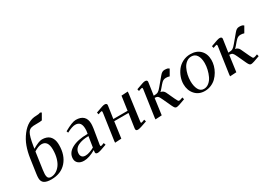

<svg xmlns="http://www.w3.org/2000/svg" viewBox="-7 -1487 3098 2243"><g transform="rotate(-30 1542.0 -366.0)"><path d="M108.9 -85Q108.9 -110.8 113.8 -143.1L141.1 -332Q153.3 -416 178.5 -485.1Q203.6 -554.2 250 -615.2Q337.4 -729 452.1 -729Q487.8 -729 507.8 -738.8L526.9 -729L481 -648.9Q466.8 -644 387.2 -644Q370.6 -644 359.9 -643.1Q349.1 -642.1 335.2 -638.2Q321.3 -634.3 310.1 -625.2Q298.8 -616.2 290 -602.1Q265.1 -561.5 245.1 -437L240.2 -404.8Q327.6 -456.1 369.1 -456.1Q401.4 -456.1 426.3 -447.8Q451.2 -439.5 467 -425.3Q482.9 -411.1 493.4 -390.9Q503.9 -370.6 508.1 -348.1Q512.2 -325.7 512.2 -298.8Q512.2 -162.1 438.5 -78.6Q364.7 4.9 234.9 4.9Q172.4 4.9 140.6 -16.1Q108.9 -37.1 108.9 -85ZM196.8 -87.9Q196.8 -50.3 209 -36.1Q221.2 -22 245.1 -22Q279.3 -22 310.8 -39.3Q342.3 -56.6 367.4 -88.9Q392.6 -121.1 407.7 -173.1Q422.9 -225.1 422.9 -289.1Q422.9 -410.2 337.9 -410.2Q294.9 -410.2 234.9 -372.1L202.1 -143.1Q196.8 -93.8 196.8 -87.9Z M570.8 -78.1Q570.8 -156.2 650.1 -200.7Q729.5 -245.1 865.7 -245.1L869.6 -269Q872.6 -283.7 872.6 -309.1Q872.6 -360.8 852.5 -385.5Q832.5 -410.2 791.5 -410.2Q750 -410.2 675.8 -371.1L667.5 -394Q776.4 -456.1 825.7 -456.1Q892.1 -456.1 927 -423.1Q961.9 -390.1 961.9 -325.2Q961.9 -304.7 956.5 -264.2L923.8 -64.9Q920.9 -43.9 930.7 -43.9Q939.9 -43.9 974.6 -58.1L983.9 -30.8Q884.3 6.8 859.9 6.8Q829.6 6.8 829.6 -15.1Q829.6 -25.4 831.5 -35.2L833.5 -45.9Q743.2 6.8 674.8 6.8Q626.5 6.8 598.6 -16.8Q570.8 -40.5 570.8 -78.1ZM658.7 -94.2Q658.7 -70.3 672.9 -53.7Q687 -37.1 719.7 -37.1Q747.6 -37.1 781.2 -49.6Q814.9 -62 838.9 -76.2L860.8 -217.8Q819.3 -217.8 783.9 -210.9Q748.5 -204.1 720 -189.9Q691.4 -175.8 675 -151.4Q658.7 -127 658.7 -94.2Z M1084.5 -405.8Q1148.4 -429.2 1171.1 -436.5Q1193.8 -443.8 1207.5 -443.8Q1237.8 -443.8 1237.8 -419.9Q1237.8 -418.9 1235.4 -401.9L1212.4 -245.1H1404.8L1431.6 -434.1L1518.6 -439L1516.6 -411.1L1469.7 -64.9Q1467.8 -53.7 1469 -48.8Q1470.2 -43.9 1475.6 -43.9Q1484.9 -43.9 1520.5 -58.1L1528.8 -30.8Q1426.8 6.8 1402.3 6.8Q1385.7 6.8 1379.2 1Q1372.6 -4.9 1372.6 -17.1Q1372.6 -21.5 1374.5 -35.2L1401.4 -217.8H1208.5L1178.7 0L1091.8 4.9L1093.8 -20L1144.5 -372.1Q1147.5 -393.1 1137.7 -393.1Q1126.5 -393.1 1090.8 -378.9Z M1629.4 -405.8Q1693.4 -429.2 1716.1 -436.5Q1738.8 -443.8 1752.4 -443.8Q1782.7 -443.8 1782.7 -419.9Q1782.7 -418.9 1780.3 -401.9L1757.3 -245.1H1760.7Q1797.9 -245.1 1816.9 -255.6Q1835.9 -266.1 1862.3 -298.8L1951.7 -405.8Q1968.3 -426.3 1983.4 -435.1Q1998.5 -443.8 2017.6 -443.8Q2039.6 -443.8 2058.6 -439L2077.6 -426.8L2031.7 -347.2Q2009.8 -355 1983.4 -355Q1962.4 -355 1946 -345.9Q1929.7 -336.9 1907.7 -311L1874.5 -272Q1856 -249.5 1845.7 -243.2Q1882.8 -237.8 1900.4 -204.1L1952.6 -91.8Q1966.8 -62 1972.7 -54Q1978.5 -45.9 1988.3 -45.9Q1999 -45.9 2036.6 -60.1L2043.5 -32.2Q1946.8 4.9 1923.3 4.9Q1909.7 4.9 1900.6 -5.1Q1891.6 -15.1 1879.4 -41L1827.6 -152.8Q1809.6 -193.8 1796.1 -205.8Q1782.7 -217.8 1753.4 -217.8L1723.6 0L1636.7 4.9L1638.7 -20L1689.5 -372.1Q1692.4 -393.1 1682.6 -393.1Q1671.4 -393.1 1635.7 -378.9Z M2125 -187Q2125 -233.4 2141.6 -280Q2158.2 -326.7 2188 -365.2Q2217.8 -403.8 2264.9 -428Q2312 -452.1 2368.2 -452.1Q2452.6 -452.1 2501.5 -402.3Q2550.3 -352.5 2550.3 -270Q2550.3 -233.4 2539.8 -194.8Q2529.3 -156.2 2508.3 -120.1Q2487.3 -84 2458.5 -55.7Q2429.7 -27.3 2389.4 -10.3Q2349.1 6.8 2304.2 6.8Q2223.6 6.8 2174.3 -48.3Q2125 -103.5 2125 -187ZM2213.9 -176.8Q2213.9 -109.4 2237.3 -64.7Q2260.7 -20 2307.1 -20Q2344.2 -20 2375.2 -45.2Q2406.2 -70.3 2424.8 -109.6Q2443.4 -148.9 2453.6 -193.1Q2463.9 -237.3 2463.9 -278.8Q2463.9 -344.2 2439 -383.5Q2414.1 -422.9 2365.2 -422.9Q2328.6 -422.9 2298.8 -400.1Q2269 -377.4 2251 -340.8Q2232.9 -304.2 2223.4 -261.7Q2213.9 -219.2 2213.9 -176.8Z M2635.7 -405.8Q2699.7 -429.2 2722.4 -436.5Q2745.1 -443.8 2758.8 -443.8Q2789.1 -443.8 2789.1 -419.9Q2789.1 -418.9 2786.6 -401.9L2763.7 -245.1H2767.1Q2804.2 -245.1 2823.2 -255.6Q2842.3 -266.1 2868.7 -298.8L2958 -405.8Q2974.6 -426.3 2989.7 -435.1Q3004.9 -443.8 3023.9 -443.8Q3045.9 -443.8 3064.9 -439L3084 -426.8L3038.1 -347.2Q3016.1 -355 2989.7 -355Q2968.8 -355 2952.4 -345.9Q2936 -336.9 2914.1 -311L2880.9 -272Q2862.3 -249.5 2852.1 -243.2Q2889.2 -237.8 2906.7 -204.1L2959 -91.8Q2973.1 -62 2979 -54Q2984.9 -45.9 2994.6 -45.9Q3005.4 -45.9 3043 -60.1L3049.8 -32.2Q2953.1 4.9 2929.7 4.9Q2916 4.9 2907 -5.1Q2897.9 -15.1 2885.7 -41L2834 -152.8Q2815.9 -193.8 2802.5 -205.8Q2789.1 -217.8 2759.8 -217.8L2730 0L2643.1 4.9L2645 -20L2695.8 -372.1Q2698.7 -393.1 2689 -393.1Q2677.7 -393.1 2642.1 -378.9Z"/></g></svg>

Font: Dehuti
Style: Bold-Italic
Weight: 700
Version: Version 1.2